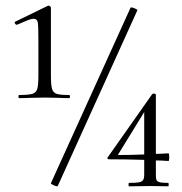

<svg xmlns="http://www.w3.org/2000/svg" viewBox="-20 -654 640 675"><path d="M47 -320Q80 -320 93.5 -324Q107 -328 111 -341.5Q115 -355 115 -389V-508Q115 -560 113 -574Q111 -588 98 -588Q90 -588 75 -582Q60 -576 40 -567H39Q35 -567 32.5 -572Q30 -577 34 -578L149 -634H151Q154 -634 156.5 -631.5Q159 -629 159 -627V-389Q159 -355 163 -341.5Q167 -328 179.5 -324Q192 -320 223 -320Q226 -320 226 -314.5Q226 -309 223 -309Q201 -309 188 -310L138 -311L85 -310Q71 -309 47 -309Q45 -309 45 -314.5Q45 -320 47 -320ZM181 1Q176 1 167 -3.5Q158 -8 159 -10L439 -627Q439 -628 441 -628Q446 -628 455 -624Q464 -620 463 -618L183 0Q183 1 181 1ZM528 -90V-41Q528 -27 530 -21.5Q532 -16 541 -13.5Q550 -11 572 -11Q573 -9 573 -5Q573 -1 572 1L511 0L433 1Q432 1 432 -5Q432 -11 433 -11Q458 -11 468.5 -13Q479 -15 483 -21Q487 -27 487 -41V-92Q419 -94 362 -94Q360 -94 358 -96.5Q356 -99 358 -100L515 -323Q517 -325 520 -325Q523 -325 525.5 -324Q528 -323 528 -321V-113Q540 -113 572 -115Q575 -115 575 -102Q575 -88 572 -88Q544 -90 528 -90ZM487 -111V-260L396 -112Q393 -109 398 -109Q439 -109 487 -111Z"/></svg>

Font: Cormorant Upright
Style: Regular
Weight: 400
Designer: Christian Thalmann (Catharsis Fonts)
Foundry: Catharsis Fonts
Version: Version 3.302